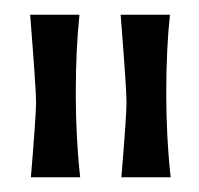

<svg xmlns="http://www.w3.org/2000/svg" viewBox="-20 -594 271 261"><path d="M145 -353Q152 -437 152 -455Q152 -473 144 -574H211Q206 -527 206 -467Q206 -407 212 -353ZM22 -353Q29 -437 29 -455Q29 -473 21 -574H88Q83 -526 83 -466.5Q83 -407 89 -353Z"/></svg>

Font: Ruslan Display
Style: Regular
Weight: 400
Version: Version 1.000